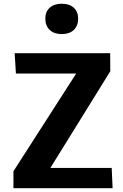

<svg xmlns="http://www.w3.org/2000/svg" viewBox="-20 -991 650 1011"><path d="M50.8 0V-89.3L381.2 -603.8H63.8L57.2 -710.9H560.2L560.7 -615.7L245.3 -106.7H568.2L572.9 0ZM305.2 -811.5Q265.1 -811.5 241.8 -833.3Q218.6 -855.1 218.6 -893.1Q218.6 -929.2 241.8 -950.3Q265.1 -971.4 305.2 -971.4Q345.5 -971.4 368.5 -950.3Q391.5 -929.2 391.5 -893.1Q391.5 -855.1 368.5 -833.3Q345.5 -811.5 305.2 -811.5Z"/></svg>

Font: Comme
Style: Regular
Weight: 400
Designer: Vernon Adams
Foundry: Vernon Adams
Version: Version 1.000;gftools[0.9.27]